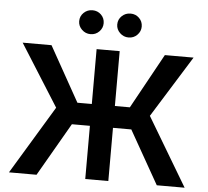

<svg xmlns="http://www.w3.org/2000/svg" viewBox="-61 -1006 1161 1071"><g transform="rotate(5 520.0 -470.5)"><path d="M584.5 -727.3V-420.1H668.3L837.4 -727.3H998.2L783.7 -382.5L1011.7 0H855.8L687.1 -297.9H584.5V0H455.3V-297.9H354.4L182.5 0H28.1L258.9 -382.1L41.2 -727.3H202.8L374.6 -420.1H455.3V-727.3ZM413.7 -807.5Q385.7 -807.5 365.2 -827.4Q344.8 -847.3 344.8 -874.3Q344.8 -902.7 365.2 -922.1Q385.7 -941.4 413.7 -941.4Q442.5 -941.4 462.2 -922.1Q481.9 -902.7 481.9 -874.3Q481.9 -847.3 462.2 -827.4Q442.5 -807.5 413.7 -807.5ZM626.8 -807.5Q598.7 -807.5 578.3 -827.4Q557.9 -847.3 557.9 -874.3Q557.9 -902.7 578.3 -922.1Q598.7 -941.4 626.8 -941.4Q655.5 -941.4 675.2 -922.1Q695 -902.7 695 -874.3Q695 -847.3 675.2 -827.4Q655.5 -807.5 626.8 -807.5Z"/></g></svg>

Font: Inter Zeller Semi Bold
Style: Regular
Weight: 600
Designer: Rasmus Andersson; Joe Bland
Foundry: zeller
Version: Version 3.015;git-dec3a8cb1